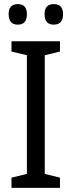

<svg xmlns="http://www.w3.org/2000/svg" viewBox="-20 -915 351 935"><path d="M242 -795Q287 -795 287 -846Q287 -895 242 -895Q197 -895 197 -846Q197 -795 242 -795ZM67 -795Q111 -795 111 -846Q111 -895 67 -895Q22 -895 22 -846Q22 -795 67 -795ZM272 -50 198 -68V-646L272 -664V-714H36V-664L111 -646V-68L36 -50V0H272Z"/></svg>

Font: Noto Sans UI SemiCondensed
Style: Regular
Weight: 400
Width: 4
Designer: Monotype Design Team
Foundry: Monotype Imaging Inc.
Version: 1.001